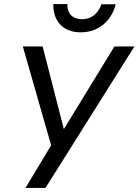

<svg xmlns="http://www.w3.org/2000/svg" viewBox="-20 -930 685 950"><path d="M244 -910C244 -907 244 -904 244 -901C244 -838 282 -770 379 -770C476 -770 536 -837 552 -909H482C470 -877 445 -835 384 -835C325 -837 313 -877 313 -910ZM645 -700H546L296 -291L191 -700H93L233 -211L106 0H205Z"/></svg>

Font: Jost
Style: Italic
Weight: 400
Italic angle: -5°
Version: Version 3.710